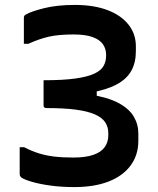

<svg xmlns="http://www.w3.org/2000/svg" viewBox="-20 -740 640 780"><path d="M284 -720Q361 -720 416.5 -699Q472 -678 502 -640Q532 -602 532 -552V-532Q532 -486 513.5 -452.5Q495 -419 454 -397Q413 -375 345 -363L373 -392V-327L345 -356Q417 -345 460.5 -322Q504 -299 523 -267Q542 -235 542 -198V-168Q542 -110 510.5 -67.5Q479 -25 421 -2.5Q363 20 282 20Q230 20 186 14Q142 8 111 -1Q80 -10 68 -18Q64 -21 62 -24.5Q60 -28 60 -33Q60 -36 60 -46.5Q60 -57 60 -72Q60 -87 60 -102Q60 -117 60 -128Q60 -139 60 -142H78Q109 -126 138 -117Q167 -108 200 -104Q233 -100 278 -100Q328 -100 359.5 -111Q391 -122 405.5 -142.5Q420 -163 420 -190V-199Q420 -224 407.5 -243Q395 -262 366 -275Q337 -288 288.5 -294.5Q240 -301 168 -301Q163 -301 160 -303.5Q157 -306 157 -312Q157 -316 157 -330.5Q157 -345 157 -363Q157 -381 157 -395.5Q157 -410 157 -414Q236 -414 286 -421Q336 -428 363.5 -441Q391 -454 401 -472.5Q411 -491 411 -513V-518Q411 -542 398 -560.5Q385 -579 356 -589.5Q327 -600 279 -600Q218 -600 178.5 -591Q139 -582 95 -562H77Q77 -566 77 -576Q77 -586 77 -600.5Q77 -615 77 -629Q77 -643 77 -653.5Q77 -664 77 -667Q77 -673 79 -676Q81 -679 85 -681Q105 -693 158 -706.5Q211 -720 284 -720Z"/></svg>

Font: Recursive SemiBold
Style: Regular
Weight: 600
Version: Version 1.085